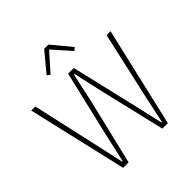

<svg xmlns="http://www.w3.org/2000/svg" viewBox="-240 -1098 1270 1270"><g transform="rotate(-45 395.0 -463.0)"><path d="M186 0 24 -698H62L165 -239L210 -34H215L261 -239L369 -698H422L530 -239L577 -34H582L626 -239L729 -698H766L604 0H553L444 -459L398 -666H392L347 -459L237 0ZM413 -926 525 -791 504 -775 393 -900 282 -775 261 -791 373 -926Z"/></g></svg>

Font: IBM Plex Sans Cond ExtLt
Style: Regular
Weight: 200
Width: 3
Designer: Mike Abbink, Paul van der Laan, Pieter van Rosmalen
Foundry: Bold Monday
Version: Version 1.3